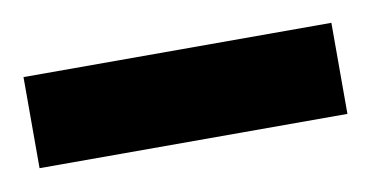

<svg xmlns="http://www.w3.org/2000/svg" viewBox="-29 -749 369 191"><g transform="rotate(-10 155.5 -654.0)"><path d="M0 -608V-700H311V-608Z"/></g></svg>

Font: Archivo SemiBold ExtraBold
Style: Regular
Weight: 800
Version: Version 2.001